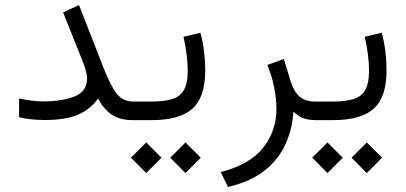

<svg xmlns="http://www.w3.org/2000/svg" viewBox="-20 -473 1597 756"><path d="M55.2 -85.4Q106.9 -73.7 149.9 -73.7Q224.6 -73.7 273.7 -93.3Q322.8 -112.8 322.8 -163.6Q322.8 -178.7 316.7 -199Q310.5 -219.2 304.7 -233.4L228.5 -424.3L291 -453.1L389.6 -201.2Q413.1 -140.6 437.5 -106.9Q461.9 -73.2 504.4 -73.2H524.9V0H504.4Q452.1 0 420.9 -21Q389.6 -42 365.7 -84.5Q336.4 -43 287.4 -21.7Q238.3 -0.5 157.2 -0.5Q126.5 -0.5 101.8 -3.4Q77.1 -6.3 55.2 -11.2Z M769 -344.2Q779.3 -307.6 783.7 -268.6Q788.1 -229.5 788.1 -195.8Q788.1 -90.3 737.8 -45.2Q687.5 0 578.1 0H505.4V-73.2H578.1Q627 -73.2 658.2 -83Q689.5 -92.8 704.3 -118.9Q719.2 -145 719.2 -194.3Q719.2 -222.2 714.8 -258.3Q710.4 -294.4 702.6 -328.1ZM650.4 147.9 710.4 87.9 770.5 147.9 710.4 208.5ZM495.6 147.9 555.7 87.9 615.7 147.9 555.7 208.5Z M1135.3 -33.7Q1131.3 34.2 1104.5 94Q1077.6 153.8 1022.5 198Q967.3 242.2 877.9 263.2L849.1 204.6Q966.3 173.8 1017.3 107.4Q1068.4 41 1068.4 -42.5Q1068.4 -83.5 1059.8 -127.7Q1051.3 -171.9 1032.7 -217.3L1097.7 -240.7L1125.5 -149.4Q1138.7 -109.9 1160.9 -91.6Q1183.1 -73.2 1219.7 -73.2H1238.8V0H1224.6Q1188 0 1168 -10.3Q1147.9 -20.5 1135.3 -33.7Z M1482.9 -344.2Q1493.2 -307.6 1497.6 -268.6Q1502 -229.5 1502 -195.8Q1502 -90.3 1451.7 -45.2Q1401.4 0 1292 0H1219.2V-73.2H1292Q1340.8 -73.2 1372.1 -83Q1403.3 -92.8 1418.2 -118.9Q1433.1 -145 1433.1 -194.3Q1433.1 -222.2 1428.7 -258.3Q1424.3 -294.4 1416.5 -328.1ZM1364.3 147.9 1424.3 87.9 1484.4 147.9 1424.3 208.5ZM1209.5 147.9 1269.5 87.9 1329.6 147.9 1269.5 208.5Z"/></svg>

Font: Vazir Light FD-WOL-UI
Style: Light-FD-WOL-UI
Weight: 300
Designer: Saber Rastikerdar
Foundry: Saber Rastikerdar
Version: Version 30.0.0